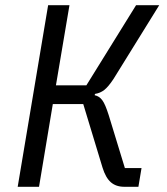

<svg xmlns="http://www.w3.org/2000/svg" viewBox="-20 -718 640 738"><path d="M165 -698H247L195 -390H312L503 -698H592L416 -414Q396 -384 380.5 -372Q365 -360 345 -357L344 -352Q353 -350 360 -345.5Q367 -341 373 -333Q379 -325 385 -311Q391 -297 398 -275L460 -72H524L512 0H458Q426 0 406 -17.5Q386 -35 374 -74L300 -318H183L130 0H48Z"/></svg>

Font: IBM Plex Mono
Style: Italic
Weight: 400
Italic angle: -9°
Monospace: yes
Designer: Mike Abbink, Paul van der Laan, Pieter van Rosmalen
Foundry: Bold Monday
Version: Version 2.3